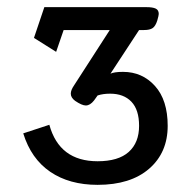

<svg xmlns="http://www.w3.org/2000/svg" viewBox="-20 -920 534 537"><path d="M45 -403ZM45 -547 118 -571Q146 -469 253 -469Q311 -469 340 -495Q369 -521 369 -568Q369 -613 347.5 -635.5Q326 -658 288 -658Q268 -658 253 -653L243 -639Q232 -625 220 -625Q209 -625 190 -638Q178 -647 178 -658Q178 -668 187 -681L287 -836H158L137 -775L75 -814L104 -900H390Q407 -900 415.5 -896Q424 -892 424 -881Q424 -877 420 -863Q415 -847 407 -841.5Q399 -836 383 -836H369L289 -714Q300 -719 324 -719Q378 -719 413.5 -679.5Q449 -640 449 -568Q449 -493 397 -448Q345 -403 253 -403Q174 -403 120.5 -439.5Q67 -476 45 -547Z"/></svg>

Font: Niramit
Style: Regular
Weight: 400
Version: Version 1.000; ttfautohint (v1.6)